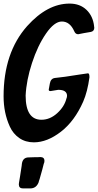

<svg xmlns="http://www.w3.org/2000/svg" viewBox="-37 -769 546 1071"><path d="M335 -224V-222Q337 -230 337 -234Q337 -268 288 -268L245 -261Q235 -261 235 -268Q235 -274 236 -275L241 -303Q246 -331 269 -334L327 -341Q350 -344 412 -354L447 -359Q448 -359 450 -359.5Q452 -360 454 -360Q462 -360 462 -338Q451 -257 427 -202Q379 -93 302.5 -34Q226 25 152 25Q105 25 70.5 1Q36 -23 18 -62.5Q0 -102 -8.5 -144Q-17 -186 -17 -232Q-17 -475 114 -623Q227 -749 351 -749Q409 -749 445.5 -714Q482 -679 488 -622V-619L489 -615Q489 -595 470 -591Q427 -584 399 -578Q384 -578 377 -595Q353 -649 308 -649Q266 -649 219.5 -581.5Q173 -514 141.5 -417.5Q110 -321 106 -236Q106 -101 194 -101Q242 -101 282.5 -138Q323 -175 334 -221V-220Q335 -222 335 -224ZM132 282H91Q68 282 68 259Q68 252 69 250L75 214Q79 186 84 155Q84 148 85 145Q90 109 123 109Q144 109 154 108H171Q183 108 189 107Q211 108 211 128Q211 133 210 137L207 145Q201 171 187 219L184 230Q183 232 181.5 237Q180 242 179 244H180Q167 282 132 282Z"/></svg>

Font: Bangerz Fix
Style: Regular
Weight: 400
Designer: vernon adams
Foundry: Vernon Adams
Version: Version 2.10;December 28, 2023;FontCreator 13.0.0.2683 64-bi